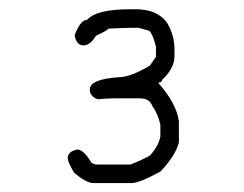

<svg xmlns="http://www.w3.org/2000/svg" viewBox="-20 -894 540 425"><path d="M266.6 -873.5H280.3Q329.6 -873.5 350.6 -842.3Q366.2 -814.9 366.2 -785.6V-770Q366.2 -742.7 338.9 -717.3Q338.9 -711.4 331.1 -711.4V-709.5Q370.1 -666 376 -625.5V-578.6Q368.2 -548.8 335 -514.2Q289.1 -489.3 272.5 -488.8H186.5Q170.9 -488.8 143.6 -512.2Q129.9 -536.1 129.9 -543.5Q129.9 -559.1 151.4 -563Q165 -563 182.6 -533.7Q189 -529.8 194.3 -529.8H268.6Q290.5 -538.1 311.5 -549.3Q331.5 -571.3 335 -592.3V-617.7Q329.1 -643.6 317.4 -658.7Q311.5 -676.3 290 -676.3H233.4Q217.8 -676.3 196.3 -674.3Q178.7 -680.7 178.7 -695.8Q178.7 -718.8 243.2 -723.1Q268.1 -723.1 311.5 -748.5L325.2 -768.1V-791.5Q315.4 -826.7 307.6 -826.7L286.1 -832.5H272.5Q255.9 -832.5 219.7 -830.6Q219.7 -827.6 192.4 -814.9Q179.7 -793.5 165 -793.5Q149.4 -793.5 145.5 -814.9V-816.9Q158.2 -850.1 172.9 -850.1Q193.4 -873.5 266.6 -873.5Z"/></svg>

Font: CEF Fonts CJK Mono
Style: Regular
Weight: 400
Designer: PartyBoss (派对大魔王)
Version: Release 2.25